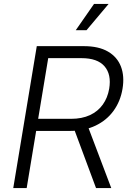

<svg xmlns="http://www.w3.org/2000/svg" viewBox="-20 -964 671 984"><path d="M47.9 0 168.5 -727.5H409.2Q485.8 -727.5 533.4 -699.7Q581.1 -671.9 599.9 -622.6Q618.7 -573.2 607.9 -508.8Q597.2 -444.8 562 -396.2Q526.9 -347.7 470 -320.3Q413.1 -293 336.9 -293H134.8L145 -355H343.8Q399.9 -355 440.9 -374Q481.9 -393.1 506.8 -428Q531.7 -462.9 539.6 -509.3Q551.8 -582.5 515.6 -624.3Q479.5 -666 397.5 -666H227.1L116.7 0ZM472.2 0 350.1 -328.6H425.8L550.3 0ZM368.2 -809.1 461.9 -943.8H536.6L423.3 -809.1Z"/></svg>

Font: Inter 17pt Light
Style: Italic
Weight: 300
Italic angle: -9.3988°
Version: Version 4.001;git-66647c0bb